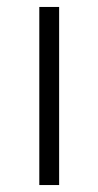

<svg xmlns="http://www.w3.org/2000/svg" viewBox="-20 -532 283 552"><path d="M93 0V-512H150V0Z"/></svg>

Font: IBM Plex Sans Arabic Light
Style: Regular
Weight: 300
Designer: Mike Abbink, Paul van der Laan, Pieter van Rosmalen, Wael Morcos, Khajak Apelian
Foundry: Bold Monday
Version: Version 1.2